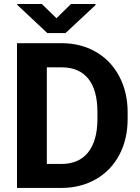

<svg xmlns="http://www.w3.org/2000/svg" viewBox="-20 -923 690 943"><path d="M210 -592.3V-117.7H280.8Q366.7 -117.7 412.1 -173.8Q457.5 -230 458.5 -334.5V-372.1Q458.5 -480.5 413.6 -536.4Q368.7 -592.3 282.2 -592.3ZM63.5 0V-710.9H282.2Q376 -710.9 450 -668.7Q523.9 -626.5 565.4 -548.6Q606.9 -470.7 606.9 -371.6V-338.9Q606.9 -239.7 566.2 -162.6Q525.4 -85.4 451.2 -43Q377 -0.5 283.7 0ZM257.3 -833.5 328.6 -903.3H449.2V-897.9L301.8 -760.7H212.4L64.9 -898.9V-903.3H185.5Z"/></svg>

Font: MAUL Bold
Style: Bold
Weight: 700
Designer: MAUL
Version: Version 1.0; 2020; ttfautohint (v1.8.3)